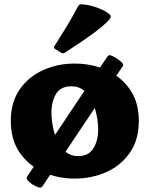

<svg xmlns="http://www.w3.org/2000/svg" viewBox="-20 -810 692 888"><path d="M325 16Q247 16 180 -14Q113 -44 71.5 -103.5Q30 -163 30 -251Q30 -338 71.5 -397Q113 -456 180 -486Q247 -516 325 -516Q404 -516 471.5 -486Q539 -456 580.5 -397Q622 -338 622 -251Q622 -163 580.5 -103.5Q539 -44 471.5 -14Q404 16 325 16ZM341 -88Q390 -88 412 -124Q434 -160 434 -210Q434 -242 427 -276.5Q420 -311 405.5 -342Q391 -373 367.5 -392Q344 -411 310 -411Q261 -411 239.5 -376Q218 -341 218 -288Q218 -257 225 -222Q232 -187 246.5 -156.5Q261 -126 284.5 -107Q308 -88 341 -88ZM477 -549Q484 -557 492 -554Q524 -542 546 -518Q553 -511 547 -503L176 52Q169 60 160 57Q128 47 106 22Q100 14 106 6ZM279 -566Q271 -561 263 -566L234 -584Q226 -589 232 -597Q262 -644 289.5 -689.5Q317 -735 341 -781Q346 -790 356 -790Q385 -789 415 -779.5Q445 -770 470 -756Q486 -746 490.5 -739Q495 -732 486.5 -721Q478 -710 453 -688Q419 -660 375.5 -630Q332 -600 279 -566Z"/></svg>

Font: Hahmlet Black
Style: Regular
Weight: 900
Version: Version 1.002